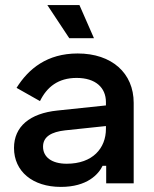

<svg xmlns="http://www.w3.org/2000/svg" viewBox="-20 -720 604 754"><path d="M292 -700H166L252 -570H349ZM45 -375 137 -323C164 -378 208 -414 281 -414C355 -414 396 -376 396 -319V-306L206 -286C97 -275 35 -223 35 -139C35 -47 108 14 219 14C323 14 367 -36 383 -69H397V0H505V-316C505 -433 419 -510 285 -510C165 -510 92 -450 45 -375ZM149 -144C149 -184 183 -202 235 -208L396 -225V-214C396 -138 344 -77 242 -77C182 -77 149 -104 149 -144Z"/></svg>

Font: Space Text SemiBold
Style: Regular
Weight: 600
Designer: Florian Karsten (Space Text), Colophon Foundry (Space Mono)
Foundry: Florian Karsten
Version: Version 1.003;PS 001.003;hotconv 1.0.88;makeotf.lib2.5.64775